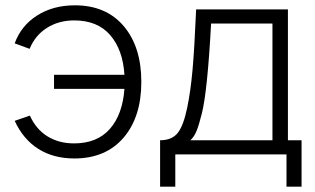

<svg xmlns="http://www.w3.org/2000/svg" viewBox="-20 -575 1173 715"><path d="M256.8 15.1Q179.2 15.1 122.8 -20.5Q66.4 -56.2 34.7 -125L91.3 -144.5Q113.8 -94.2 156.2 -67.6Q198.7 -41 255.9 -41Q341.8 -41 389.2 -95Q436.5 -148.9 443.4 -244.1H181.2V-296.4H443.4Q437.5 -390.1 390.1 -444.6Q342.8 -499 256.3 -499Q198.7 -499 154.8 -471.2Q110.8 -443.4 90.3 -393.1L34.7 -413.6Q58.6 -479.5 118.2 -517.3Q177.7 -555.2 258.8 -555.2Q375 -555.2 440.7 -477.8Q506.3 -400.4 506.3 -270Q506.3 -139.2 439.9 -62Q373.5 15.1 256.8 15.1Z M576.2 -52.7Q620.6 -52.7 642.1 -80.3Q663.6 -107.9 677.2 -174.3Q689.9 -235.4 697 -314.7Q704.1 -394 710.4 -540H1052.2V-52.7H1103V120.1H1046.9V0H632.8V120.1H576.2ZM689 -52.7H994.6V-487.3H766.1Q752.4 -233.4 731.4 -151.4Q721.2 -110.8 712.6 -88.9Q704.1 -66.9 689 -52.7Z"/></svg>

Font: Manrope Light
Style: Regular
Weight: 300
Designer: Mikhail Sharanda
Foundry: Mikhail Sharanda
Version: Version 4.505;FEAKit 1.0